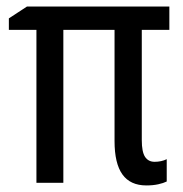

<svg xmlns="http://www.w3.org/2000/svg" viewBox="-20 -557 557 585"><path d="M451 -64Q461 -64 470.5 -66Q480 -68 488 -72V-4Q478 1 462 4.5Q446 8 426 8Q377 8 353 -25.5Q329 -59 329 -127V-466H173V0H91V-466H7V-501L62 -537H496V-466H412V-130Q412 -94 422 -79Q432 -64 451 -64Z"/></svg>

Font: Noto Sans Display Condensed
Style: Regular
Weight: 400
Width: 3
Designer: Monotype Design Team
Foundry: Monotype Imaging Inc.
Version: Version 2.003